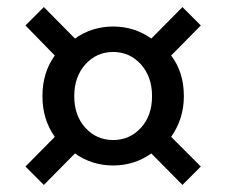

<svg xmlns="http://www.w3.org/2000/svg" viewBox="-20 -601 640 543"><path d="M104 -78 52 -130 135 -214Q100 -263 100 -329Q100 -396 135 -444L52 -529L104 -581L192 -492Q240 -526 300 -526Q360 -526 408 -492L496 -581L548 -529L464 -444Q500 -397 500 -329Q500 -265 464 -214L548 -130L496 -78L408 -167Q360 -133 300 -133Q240 -133 192 -167ZM221.5 -239.5Q253 -205 300 -205Q347 -205 378.5 -239.5Q410 -274 410 -329Q410 -384 378.5 -419Q347 -454 300 -454Q253 -454 221.5 -419Q190 -384 190 -329Q190 -274 221.5 -239.5Z"/></svg>

Font: TypoPRO Source Code Pro
Style: Regular
Weight: 500
Monospace: yes
Designer: Paul D. Hunt, Teo Tuominen
Foundry: Adobe Systems Incorporated
Version: Version 2.010;PS 1.0;hotconv 1.0.84;makeotf.lib2.5.63406